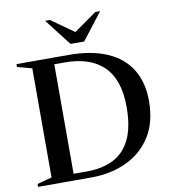

<svg xmlns="http://www.w3.org/2000/svg" viewBox="-97 -1002 974 1086"><g transform="rotate(-10 390.0 -459.0)"><path d="M605 -359Q605 -514.5 528 -590.8Q451 -667 305 -667H177L173 -705H332.5Q462.5 -705 552.5 -666.2Q642.5 -627.5 689 -552.5Q735.5 -477.5 735.5 -370Q735.5 -248.5 683.5 -166.2Q631.5 -84 541.5 -42Q451.5 0 338.5 0H173L177 -38H320.5Q409.5 -38 473.2 -70.2Q537 -102.5 571 -173.2Q605 -244 605 -359ZM33.5 0V-16.5L117.5 -39.5V-666L33.5 -688.5V-705H244V0ZM412 -812.5H374.5L524 -918H551.5L433 -764.5H354.5L235.5 -918H263Z"/></g></svg>

Font: Newsreader 60pt Medium
Style: Regular
Weight: 500
Designer: Hugues Gentile
Foundry: Production Type
Version: Version 1.003